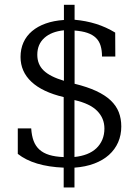

<svg xmlns="http://www.w3.org/2000/svg" viewBox="-20 -708 582 817"><path d="M297.4 -687.5V-624Q346.2 -619.6 388.9 -606.2Q431.6 -592.8 470.2 -569.3L470.7 -467.3H414.1Q414.1 -493.7 408 -513.7Q401.9 -533.7 387.9 -547.1Q374 -560.5 351.8 -568.1Q329.6 -575.7 297.4 -578.1V-351.6Q351.6 -338.4 389.4 -320.8Q427.2 -303.2 450.9 -280.8Q474.6 -258.3 485.4 -230.7Q496.1 -203.1 496.1 -169.9Q496.1 -133.3 482.7 -102.5Q469.2 -71.8 443.6 -48.8Q418 -25.9 381.1 -12Q344.2 2 296.9 5.4V89.8H251V5.4Q123 0 55.7 -53.2V-161.6H112.8Q114.7 -130.9 123 -108.6Q131.3 -86.4 147.7 -71.5Q164.1 -56.6 189.5 -48.8Q214.8 -41 251 -39.6V-294.9Q160.2 -316.4 113.8 -359.9Q67.4 -403.3 67.4 -465.8Q67.4 -499.5 79.8 -527.3Q92.3 -555.2 116.2 -575.4Q140.1 -595.7 174.3 -607.9Q208.5 -620.1 252 -623V-687.5ZM252 -579.1Q198.7 -573.7 168.7 -546.6Q138.7 -519.5 138.7 -475.1Q138.7 -434.1 165.8 -408Q192.9 -381.8 252 -364.3ZM296.9 -40Q326.2 -43 349.9 -52.2Q373.5 -61.5 389.9 -76.9Q406.2 -92.3 415.3 -113.5Q424.3 -134.8 424.3 -161.1Q424.3 -204.6 393.8 -235.8Q363.3 -267.1 296.9 -282.2Z"/></svg>

Font: Kameron
Style: Regular
Weight: 400
Version: Version 1.000